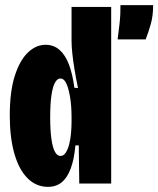

<svg xmlns="http://www.w3.org/2000/svg" viewBox="-20 -713 615 746"><path d="M166 13Q121 13 87.5 -20Q54 -53 36 -115.5Q18 -178 18 -264Q18 -358 37.5 -418.5Q57 -479 88.5 -509Q120 -539 157 -539Q189 -539 211.5 -519Q234 -499 248 -462Q262 -425 269 -372L283 -371Q275 -410 269.5 -443.5Q264 -477 261 -505Q258 -533 258 -555V-686H412V-253V0H288L286 -148H273Q268 -93 254.5 -57.5Q241 -22 219.5 -4.5Q198 13 166 13ZM215 -107Q227 -107 235.5 -120Q244 -133 249 -153Q254 -173 256 -196.5Q258 -220 258 -240V-259Q258 -279 256.5 -300Q255 -321 251.5 -340.5Q248 -360 243 -375.5Q238 -391 231 -399.5Q224 -408 214 -408Q203 -408 194 -392.5Q185 -377 180 -343.5Q175 -310 175 -257Q175 -209 179.5 -175Q184 -141 193 -124Q202 -107 215 -107ZM437 -560Q442 -597 444.5 -621Q447 -645 447.5 -661Q448 -677 448 -693H575Q575 -652 566 -620Q557 -588 546 -560Z"/></svg>

Font: Bricolage Grotesque 72pt Condensed ExtraBold
Style: Regular
Weight: 800
Width: 3
Designer: Mathieu Triay
Foundry: Atelier Triay
Version: Version 1.001;gftools[0.9.33.dev8+g029e19f]